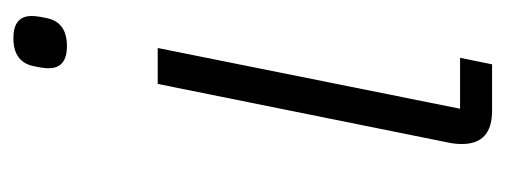

<svg xmlns="http://www.w3.org/2000/svg" viewBox="-260 -514 773 294"><g transform="rotate(-90 127.0 -366.5)"><path d="M204 -651Q170 -651 170 -679Q170 -687 173 -701Q179 -733 216 -733Q250 -733 250 -705Q250 -697 247 -683Q241 -651 204 -651ZM176 0H105Q54 0 54 -46Q54 -57 56 -66L146 -512H201L108 -49H186Z"/></g></svg>

Font: IBM Plex Sans Light
Style: Italic
Weight: 300
Italic angle: -11.31°
Designer: Mike Abbink, Paul van der Laan, Pieter van Rosmalen
Foundry: Bold Monday
Version: Version 3.0